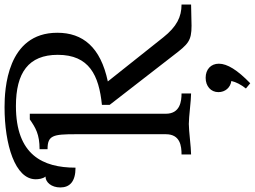

<svg xmlns="http://www.w3.org/2000/svg" viewBox="-158 -702 1120 844"><g transform="rotate(-90 402.0 -280.0)"><path d="M581 -77C630 -13 644 2 711 2C728 2 766 1 804 0V-42C750 -42 707 -63 660 -122L466 -366C617 -398 680 -476 680 -588C680 -810 430 -820 353 -820C189 -820 36 -774 36 -683C36 -672 38 -651 48 -640C23 -640 0 -614 0 -575C0 -534 25 -508 87 -508C87 -652 143 -770 358 -770C504 -770 583 -715 583 -586C583 -448 493 -405 363 -392V-358ZM324 -709H299C263 -684 234 -666 168 -666V-631C229 -631 234 -607 234 -507V-111C234 -47 181 -42 145 -42V0C176 0 248 -10 279 -10C310 -10 382 0 413 0V-42C381 -42 324 -47 324 -111ZM419 120C419 150 439 173 468 177C463 198 453 218 435 241L458 260C516 204 544 159 544 122C544 87 519 64 482 64C445 64 419 87 419 120Z"/></g></svg>

Font: Milonga
Style: Regular
Weight: 400
Designer: Pablo Impallari, Brenda Gallo, Rodrigo Fuenzalida
Foundry: Pablo Impallari, Brenda Gallo, Rodrigo Fuenzalida
Version: Version 1.000